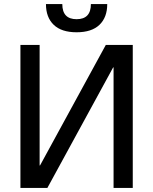

<svg xmlns="http://www.w3.org/2000/svg" viewBox="-20 -920 750 940"><path d="M80 -700H174V-110H176L498 -700H630V0H536V-590H534L212 0H80ZM355 -762Q281 -762 243 -798.5Q205 -835 205 -900H285Q285 -826 355 -826Q425 -826 425 -900H505Q505 -835 467 -798.5Q429 -762 355 -762Z"/></svg>

Font: PT Root UI Medium
Style: Regular
Weight: 500
Designer: Vitaly Kuzmin
Foundry: ParaType Ltd.
Version: Version 2.001G